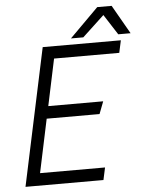

<svg xmlns="http://www.w3.org/2000/svg" viewBox="-57 -883 715 930"><g transform="rotate(-5 300.5 -418.5)"><path d="M171 -667H551L538 -607H221L173 -380H440L417 -320H160L105 -60H421L408 0H29ZM451 -837H521L601 -697H541ZM521 -837 371 -697H311L451 -837Z"/></g></svg>

Font: Epunda Sans Light
Style: Italic
Weight: 300
Italic angle: -12.0243°
Designer: Simon Atzbach
Foundry: typofactur
Version: Version 2.204